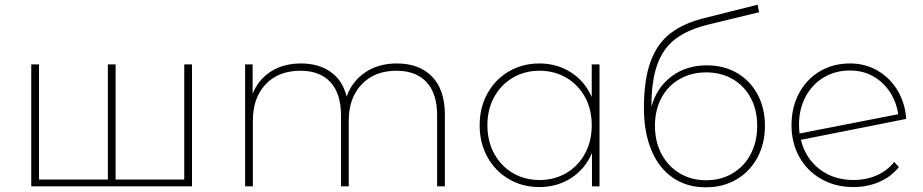

<svg xmlns="http://www.w3.org/2000/svg" viewBox="-20 -793 3928 817"><path d="M797 -519V0H113V-519H146V-29H439V-519H472V-29H764V-519Z M1873 -305V0H1840V-303Q1840 -395 1795 -443.5Q1750 -492 1667 -492Q1574 -492 1519 -434Q1464 -376 1464 -280V0H1431V-303Q1431 -395 1386 -443.5Q1341 -492 1259 -492Q1165 -492 1110.5 -434.5Q1056 -377 1056 -280V0H1023V-519H1055V-394Q1079 -454 1132.5 -488.5Q1186 -523 1261 -523Q1336 -523 1387 -487Q1438 -451 1455 -382Q1478 -447 1534 -485Q1590 -523 1669 -523Q1764 -523 1818.5 -467Q1873 -411 1873 -305Z M2531 -519V0H2499V-142Q2470 -74 2410.5 -35.5Q2351 3 2275 3Q2204 3 2146 -30.5Q2088 -64 2054.5 -124Q2021 -184 2021 -260Q2021 -336 2054.5 -396Q2088 -456 2146 -489.5Q2204 -523 2275 -523Q2350 -523 2409.5 -485Q2469 -447 2498 -380V-519ZM2498 -260Q2498 -328 2469 -380.5Q2440 -433 2389.5 -462.5Q2339 -492 2276 -492Q2213 -492 2162.5 -462.5Q2112 -433 2083 -380.5Q2054 -328 2054 -260Q2054 -192 2083 -139Q2112 -86 2162.5 -56.5Q2213 -27 2276 -27Q2339 -27 2389.5 -56.5Q2440 -86 2469 -139Q2498 -192 2498 -260Z M3235 -258Q3235 -182 3203 -122.5Q3171 -63 3114 -29.5Q3057 4 2984 4Q2900 4 2840.5 -38.5Q2781 -81 2750.5 -157Q2720 -233 2720 -333Q2720 -453 2748 -530Q2776 -607 2832 -650.5Q2888 -694 2977 -716L3204 -773L3210 -741L2992 -688Q2907 -667 2855 -628Q2803 -589 2777.5 -520Q2752 -451 2752 -341V-339Q2774 -420 2837 -467.5Q2900 -515 2988 -515Q3060 -515 3116 -482.5Q3172 -450 3203.5 -391.5Q3235 -333 3235 -258ZM3202 -258Q3202 -325 3174.5 -376.5Q3147 -428 3097.5 -456.5Q3048 -485 2985 -485Q2922 -485 2872 -456.5Q2822 -428 2794.5 -376.5Q2767 -325 2767 -258Q2767 -190 2795 -137.5Q2823 -85 2872.5 -55.5Q2922 -26 2985 -26Q3048 -26 3097.5 -55.5Q3147 -85 3174.5 -137.5Q3202 -190 3202 -258Z M3785 -104 3805 -82Q3771 -40 3720.5 -18.5Q3670 3 3611 3Q3536 3 3476 -30.5Q3416 -64 3382 -124Q3348 -184 3348 -260Q3348 -336 3380 -396Q3412 -456 3468.5 -489.5Q3525 -523 3597 -523Q3663 -523 3716 -491.5Q3769 -460 3800.5 -406Q3832 -352 3836 -287L3388 -198Q3407 -120 3467 -73.5Q3527 -27 3612 -27Q3665 -27 3710 -46.5Q3755 -66 3785 -104ZM3380 -263Q3380 -249 3382 -225L3802 -307Q3795 -357 3768 -399.5Q3741 -442 3697 -467.5Q3653 -493 3597 -493Q3534 -493 3485 -463.5Q3436 -434 3408 -381.5Q3380 -329 3380 -263Z"/></svg>

Font: Montserrat Alternates ExLight
Style: Regular
Weight: 275
Designer: Julieta Ulanovsky
Foundry: Julieta Ulanovsky
Version: Version 7.200